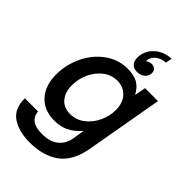

<svg xmlns="http://www.w3.org/2000/svg" viewBox="-299 -919 1238 1238"><g transform="rotate(45 320.5 -300.0)"><path d="M6 35H126Q131 79 160.5 99.5Q190 120 246 120Q318 120 359 87Q400 54 410 -4L423 -84Q379 -35 337 -16Q295 3 241 3Q148 3 94 -56.5Q40 -116 40 -215Q40 -306 79 -387.5Q118 -469 187 -519Q256 -569 342 -569Q396 -569 431.5 -550Q467 -531 494 -483L508 -559H626L533 -31Q509 102 430 158.5Q351 215 230 215Q132 215 69 174Q6 133 6 35ZM475 -326Q475 -389 440.5 -428Q406 -467 348 -467Q294 -467 251.5 -434Q209 -401 185 -348.5Q161 -296 161 -239Q161 -176 193.5 -137.5Q226 -99 284 -99Q338 -99 381.5 -132Q425 -165 450 -217.5Q475 -270 475 -326ZM333 -664Q333 -698 350.5 -731Q368 -764 404.5 -787.5Q441 -811 495 -815L487 -771Q449 -768 424 -750.5Q399 -733 391 -705L388 -684Q403 -700 429 -700Q447 -700 459 -689.5Q471 -679 471 -660Q471 -632 450 -614Q429 -596 397 -596Q366 -596 349.5 -614.5Q333 -633 333 -664Z"/></g></svg>

Font: Open Sauce One SemiBold Italic
Style: Regular
Weight: 600
Italic angle: -10°
Designer: Alfredo Marco Pradil
Foundry: Creative Sauce Fz LLC
Version: Version 1.477